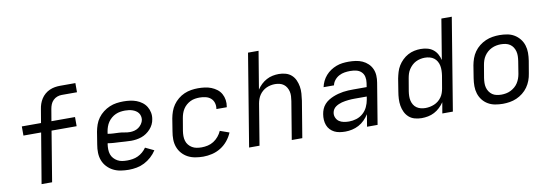

<svg xmlns="http://www.w3.org/2000/svg" viewBox="-56 -1117 4312 1507"><g transform="rotate(-10 2100.0 -363.5)"><path d="M178 0 245 -400H104V-473H257L275 -580Q278 -601 285 -621.5Q292 -642 304 -661Q316 -680 333.5 -695Q351 -710 371.5 -719Q392 -728 413 -731.5Q434 -735 455 -735H577V-662H455Q437 -662 419 -655.5Q401 -649 387 -635Q373 -621 366 -603.5Q359 -586 356 -568L340 -473H528V-400H328L262 0Z M873 8Q840 8 808.5 3Q777 -2 749.5 -16Q722 -30 701 -52.5Q680 -75 669 -103.5Q658 -132 657 -164.5Q656 -197 662 -230L678 -330Q683 -357 692.5 -384.5Q702 -412 719.5 -436Q737 -460 761 -478.5Q785 -497 812 -508.5Q839 -520 867 -524Q895 -528 923 -528Q950 -528 976 -524.5Q1002 -521 1026 -512Q1050 -503 1070.5 -487.5Q1091 -472 1104 -450.5Q1117 -429 1122 -403.5Q1127 -378 1122 -351Q1119 -330 1109.5 -310.5Q1100 -291 1085 -274.5Q1070 -258 1051.5 -245.5Q1033 -233 1012.5 -226Q992 -219 971 -216Q950 -213 930 -213Q906 -213 883 -215Q860 -217 837 -218Q814 -219 790.5 -220.5Q767 -222 745 -226L743 -218Q740 -197 740.5 -176.5Q741 -156 747 -138Q753 -120 766 -105.5Q779 -91 796 -81.5Q813 -72 832.5 -69Q852 -66 873 -66Q894 -66 916 -69.5Q938 -73 958.5 -82.5Q979 -92 996.5 -107Q1014 -122 1027 -141L1096 -108Q1078 -80 1052.5 -57Q1027 -34 997.5 -19Q968 -4 936 2Q904 8 873 8ZM933 -282Q950 -282 968 -286.5Q986 -291 1001 -301.5Q1016 -312 1027 -328Q1038 -344 1041 -361Q1043 -376 1039.5 -390.5Q1036 -405 1027.5 -416Q1019 -427 1007 -434.5Q995 -442 981.5 -446.5Q968 -451 953 -453Q938 -455 923 -455Q904 -455 885 -452Q866 -449 848 -441Q830 -433 814 -419.5Q798 -406 787 -389.5Q776 -373 769.5 -354.5Q763 -336 760 -318L757 -299Q778 -295 800.5 -294Q823 -293 845.5 -292Q868 -291 889.5 -286.5Q911 -282 933 -282Z M1466 8Q1434 8 1402.5 2.5Q1371 -3 1344.5 -17Q1318 -31 1298 -53.5Q1278 -76 1267.5 -104.5Q1257 -133 1256.5 -165Q1256 -197 1262 -230L1278 -330Q1283 -357 1292.5 -384Q1302 -411 1318.5 -434.5Q1335 -458 1358 -477Q1381 -496 1407.5 -507.5Q1434 -519 1462 -523.5Q1490 -528 1517 -528Q1544 -528 1571 -524.5Q1598 -521 1622 -511.5Q1646 -502 1666.5 -486.5Q1687 -471 1699.5 -448.5Q1712 -426 1716 -399.5Q1720 -373 1715 -346Q1715 -345 1715 -344Q1715 -343 1714 -342H1632Q1632 -343 1632 -343.5Q1632 -344 1632 -344Q1636 -369 1629 -391.5Q1622 -414 1605 -428.5Q1588 -443 1564.5 -448.5Q1541 -454 1517 -454Q1499 -454 1480 -451Q1461 -448 1443.5 -439.5Q1426 -431 1411 -418Q1396 -405 1385.5 -388.5Q1375 -372 1369 -354Q1363 -336 1360 -318L1343 -218Q1340 -198 1340 -178Q1340 -158 1345.5 -139.5Q1351 -121 1363 -106.5Q1375 -92 1391 -82.5Q1407 -73 1426.5 -69.5Q1446 -66 1466 -66Q1490 -66 1515 -71.5Q1540 -77 1562 -91Q1584 -105 1601 -125.5Q1618 -146 1628 -169L1701 -143Q1687 -109 1662.5 -79Q1638 -49 1605.5 -29Q1573 -9 1537 -0.5Q1501 8 1466 8Z M1832 0 1953 -735H2037L1987 -434Q2001 -456 2020.5 -474.5Q2040 -493 2063.5 -505.5Q2087 -518 2112 -523Q2137 -528 2161 -528Q2189 -528 2215.5 -520.5Q2242 -513 2261.5 -495.5Q2281 -478 2292 -453.5Q2303 -429 2307.5 -402Q2312 -375 2310 -347Q2308 -319 2304 -290L2256 0H2172L2222 -302Q2225 -321 2226 -340Q2227 -359 2223 -376.5Q2219 -394 2210 -409.5Q2201 -425 2187 -435.5Q2173 -446 2155 -450.5Q2137 -455 2118 -455Q2101 -455 2083.5 -451.5Q2066 -448 2049.5 -440.5Q2033 -433 2018.5 -420.5Q2004 -408 1994 -393Q1984 -378 1978 -361Q1972 -344 1969 -327L1915 0Z M2599 8H2598Q2576 8 2553.5 4.5Q2531 1 2512 -8.5Q2493 -18 2478.5 -33.5Q2464 -49 2456.5 -69Q2449 -89 2447.5 -111.5Q2446 -134 2450 -157Q2453 -177 2461 -196.5Q2469 -216 2483.5 -232.5Q2498 -249 2516.5 -260.5Q2535 -272 2554.5 -280Q2574 -288 2594.5 -293.5Q2615 -299 2635 -302Q2655 -305 2675.5 -306Q2696 -307 2716 -307H2823L2828 -339Q2832 -364 2827 -387.5Q2822 -411 2805.5 -427Q2789 -443 2765.5 -448.5Q2742 -454 2717 -454Q2695 -454 2672.5 -450.5Q2650 -447 2629 -436Q2608 -425 2592.5 -406Q2577 -387 2573 -365H2490Q2495 -389 2506 -412Q2517 -435 2534.5 -455Q2552 -475 2574 -489.5Q2596 -504 2620 -513Q2644 -522 2668.5 -525Q2693 -528 2717 -528Q2746 -528 2774 -524Q2802 -520 2826.5 -509Q2851 -498 2870.5 -479.5Q2890 -461 2901 -436.5Q2912 -412 2913.5 -384Q2915 -356 2910 -327L2856 0H2772L2788 -97Q2773 -73 2752 -52Q2731 -31 2705.5 -17.5Q2680 -4 2652.5 2Q2625 8 2599 8ZM2641 -65Q2670 -65 2699.5 -74Q2729 -83 2752.5 -104Q2776 -125 2789 -153Q2802 -181 2807 -210L2811 -234H2716Q2703 -234 2690 -233.5Q2677 -233 2664 -231.5Q2651 -230 2637.5 -228Q2624 -226 2611 -222.5Q2598 -219 2585.5 -213.5Q2573 -208 2561.5 -200Q2550 -192 2542.5 -180Q2535 -168 2533 -155Q2529 -134 2537.5 -114.5Q2546 -95 2562 -84Q2578 -73 2599 -69Q2620 -65 2641 -65Z M3207 8Q3179 8 3152 0.5Q3125 -7 3105.5 -24.5Q3086 -42 3074.5 -66Q3063 -90 3058.5 -117Q3054 -144 3055.5 -172.5Q3057 -201 3062 -230L3078 -330Q3083 -355 3090.5 -380.5Q3098 -406 3112 -429Q3126 -452 3146 -471.5Q3166 -491 3190 -504Q3214 -517 3240 -522.5Q3266 -528 3292 -528Q3319 -528 3344.5 -521.5Q3370 -515 3390 -499.5Q3410 -484 3422.5 -461.5Q3435 -439 3441 -414L3494 -735H3577L3456 0H3372L3387 -87Q3372 -65 3352 -46Q3332 -27 3308 -14.5Q3284 -2 3258 3Q3232 8 3207 8ZM3250 -65Q3268 -65 3285.5 -68.5Q3303 -72 3320 -79Q3337 -86 3352 -98Q3367 -110 3378 -125.5Q3389 -141 3395 -158.5Q3401 -176 3404 -193L3421 -293Q3424 -313 3424.5 -333Q3425 -353 3421.5 -371.5Q3418 -390 3408.5 -406.5Q3399 -423 3384.5 -434Q3370 -445 3351 -450Q3332 -455 3312 -455Q3294 -455 3275.5 -451Q3257 -447 3240 -438.5Q3223 -430 3209 -416.5Q3195 -403 3184.5 -387Q3174 -371 3168.5 -353.5Q3163 -336 3160 -318L3143 -218Q3140 -199 3139.5 -180Q3139 -161 3143 -143Q3147 -125 3156.5 -109.5Q3166 -94 3180.5 -84Q3195 -74 3213 -69.5Q3231 -65 3250 -65Z M3854 8Q3823 8 3792.5 2.5Q3762 -3 3736.5 -18Q3711 -33 3693 -56Q3675 -79 3666 -107.5Q3657 -136 3657 -167Q3657 -198 3662 -230L3678 -330Q3683 -357 3692.5 -384Q3702 -411 3719 -435Q3736 -459 3759.5 -477.5Q3783 -496 3809.5 -507.5Q3836 -519 3864 -523.5Q3892 -528 3919 -528Q3951 -528 3981.5 -522.5Q4012 -517 4037 -502Q4062 -487 4080.5 -464Q4099 -441 4108 -412.5Q4117 -384 4117 -353Q4117 -322 4112 -290L4095 -190Q4091 -163 4081 -136Q4071 -109 4054 -85Q4037 -61 4013.5 -42.5Q3990 -24 3963.5 -12.5Q3937 -1 3909 3.5Q3881 8 3854 8ZM3855 -65Q3873 -65 3892 -68.5Q3911 -72 3928.5 -80.5Q3946 -89 3961.5 -102Q3977 -115 3987.5 -131.5Q3998 -148 4004.5 -166Q4011 -184 4014 -202L4030 -302Q4033 -322 4033.5 -341Q4034 -360 4029.5 -378Q4025 -396 4015 -411.5Q4005 -427 3990 -437Q3975 -447 3956.5 -451Q3938 -455 3918 -455Q3900 -455 3881.5 -451.5Q3863 -448 3845 -439.5Q3827 -431 3812 -418Q3797 -405 3786 -388.5Q3775 -372 3769 -354Q3763 -336 3760 -318L3743 -218Q3740 -198 3739.5 -179Q3739 -160 3743.5 -142Q3748 -124 3758.5 -108.5Q3769 -93 3783.5 -83Q3798 -73 3817 -69Q3836 -65 3855 -65Z"/></g></svg>

Font: Iosevka SS04 Extended
Style: Italic
Weight: 400
Width: 7
Italic angle: -9°
Monospace: yes
Designer: Belleve Invis
Foundry: Belleve Invis
Version: Version 19.0.0; ttfautohint (v1.8.4)